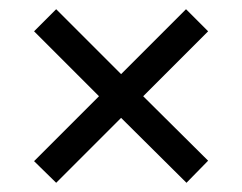

<svg xmlns="http://www.w3.org/2000/svg" viewBox="-20 -513 526 417"><path d="M102 -116 54 -163 195 -304 54 -445 102 -493 243 -352 384 -493 432 -445 291 -304 432 -164 385 -116 243 -257Z"/></svg>

Font: Bricolage Grotesque 48pt Light
Style: Regular
Weight: 300
Designer: Mathieu Triay
Foundry: Atelier Triay
Version: Version 1.000; ttfautohint (v1.8.4.7-5d5b);gftools[0.9.32]